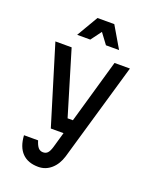

<svg xmlns="http://www.w3.org/2000/svg" viewBox="-187 -945 1023 1266"><g transform="rotate(20 325.0 -312.0)"><path d="M64 -600H178L313 -151H378L351 -50H232ZM587 -600 387 89Q369 148 330 182Q291 216 240 216Q167 216 126.5 174.5Q86 133 81 52H180Q190 85 203 100Q216 115 237 115Q257 115 269 102Q281 89 290 59L479 -600ZM184 -690 272 -840H390L478 -690H386L302 -803H360L276 -690Z"/></g></svg>

Font: Martian Mono SemiCondensed
Style: Regular
Weight: 400
Width: 4
Designer: Roman Shamin
Foundry: Evil Martians
Version: Version 1.000